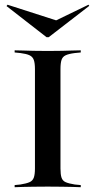

<svg xmlns="http://www.w3.org/2000/svg" viewBox="-20 -781 397 801"><path d="M169.4 -2.4Q142.7 -2.4 119.4 -2Q96 -1.6 76.2 -1.2Q56.5 -0.8 41.1 0V-8.9L65.3 -11.3Q90.3 -15.3 103.2 -21Q116.1 -26.6 121 -39.9Q125.8 -53.2 125.8 -78.2V-492.7Q125.8 -517.7 121 -531Q116.1 -544.4 103.2 -550.4Q90.3 -556.5 65.3 -559.7L41.1 -562.1V-571Q56.5 -571 76.2 -570.2Q96 -569.4 119.4 -569Q142.7 -568.5 169.4 -568.5H179H188.7Q215.3 -568.5 238.7 -569Q262.1 -569.4 281.9 -570.2Q301.6 -571 316.9 -571V-562.1L291.9 -559.7Q266.9 -556.5 254 -550.4Q241.1 -544.4 236.7 -531Q232.3 -517.7 232.3 -492.7V-78.2Q232.3 -53.2 236.7 -39.9Q241.1 -26.6 254 -21Q266.9 -15.3 291.9 -11.3L316.9 -8.9V0Q301.6 -0.8 281.9 -1.2Q262.1 -1.6 238.7 -2Q215.3 -2.4 188.7 -2.4H179ZM349.2 -761.3 352.4 -756.5 183.1 -625.8H174.2L7.3 -755.6L11.3 -761.3L234.7 -689.5L182.3 -680.6Z"/></svg>

Font: Playfair 144pt SemiExpanded SemiBold
Style: Regular
Weight: 600
Width: 6
Designer: Claus Eggers Sørensen
Foundry: Claus Eggers Sørensen
Version: Version 2.203